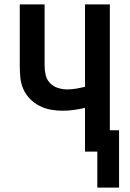

<svg xmlns="http://www.w3.org/2000/svg" viewBox="-20 -690 590 874"><path d="M423 164V0H367V-199Q342 -193 316 -189.5Q290 -186 264 -186Q237 -186 210 -191Q183 -196 159 -208.5Q135 -221 116 -240.5Q97 -260 86 -285Q75 -310 72.5 -337Q70 -364 70 -391V-670H183V-391Q183 -369 188 -348Q193 -327 208 -311.5Q223 -296 244 -289.5Q265 -283 286 -283Q307 -283 327 -286.5Q347 -290 367 -295V-670H480V-97H522V164Z"/></svg>

Font: Lode
Style: Bold
Weight: 700
Monospace: yes
Designer: Belleve Invis
Foundry: Belleve Invis
Version: Version 29.2.0; ttfautohint (v1.8.3)